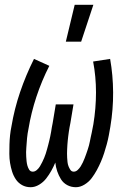

<svg xmlns="http://www.w3.org/2000/svg" viewBox="-20 -774 540 802"><path d="M108 8Q88 8 72 -1Q56 -10 46 -25Q36 -40 30.5 -57.5Q25 -75 22 -93.5Q19 -112 19 -131.5Q19 -151 19.5 -170Q20 -189 22 -208.5Q24 -228 28 -247Q40 -319 64 -389.5Q88 -460 122 -528L186 -499Q154 -436 132 -369.5Q110 -303 99 -236Q97 -227 95.5 -217Q94 -207 93 -197Q92 -187 91.5 -177.5Q91 -168 90 -158Q89 -148 89 -138.5Q89 -129 89.5 -119.5Q90 -110 91 -100.5Q92 -91 94.5 -82Q97 -73 102 -65Q107 -57 117 -57Q126 -57 134 -64Q142 -71 147 -79.5Q152 -88 156.5 -97Q161 -106 164.5 -114.5Q168 -123 171 -132Q174 -141 176.5 -150.5Q179 -160 181.5 -169Q184 -178 186 -187Q188 -196 190 -205Q192 -214 193.5 -223.5Q195 -233 196.5 -242Q198 -251 200 -260L213 -338H287L274 -260Q272 -251 270.5 -242Q269 -233 267.5 -223.5Q266 -214 265 -205Q264 -196 263 -187Q262 -178 261.5 -169Q261 -160 260.5 -151Q260 -142 260 -133Q260 -124 260.5 -115Q261 -106 262 -97Q263 -88 266 -80Q269 -72 274 -64.5Q279 -57 288 -57Q297 -57 304.5 -64Q312 -71 317 -79Q322 -87 326 -95.5Q330 -104 333.5 -113Q337 -122 340 -130.5Q343 -139 346 -148Q349 -157 351.5 -166Q354 -175 355.5 -183.5Q357 -192 359 -201Q361 -210 363 -219Q365 -228 366.5 -237Q368 -246 370 -255Q381 -322 381 -388Q381 -454 369 -517L440 -528Q452 -460 452.5 -388.5Q453 -317 441 -245Q438 -227 434.5 -208.5Q431 -190 426 -171.5Q421 -153 415 -134.5Q409 -116 401.5 -98.5Q394 -81 384.5 -63.5Q375 -46 363 -30Q351 -14 333 -3Q315 8 297 8Q277 8 260.5 -1Q244 -10 234.5 -25.5Q225 -41 219 -58.5Q213 -76 211 -95Q204 -78 194.5 -61Q185 -44 173 -28.5Q161 -13 143.5 -2.5Q126 8 108 8ZM255 -600 292 -754H370L319 -600Z"/></svg>

Font: Iosevka Oblique
Style: Regular
Weight: 400
Italic angle: -9°
Monospace: yes
Designer: Belleve Invis
Foundry: Belleve Invis
Version: Version 32.5.0; ttfautohint (v1.8.4)